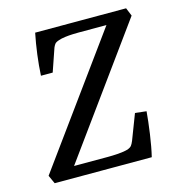

<svg xmlns="http://www.w3.org/2000/svg" viewBox="-90 -648 672 726"><g transform="rotate(-15 246.5 -284.5)"><path d="M36 0 21 -33 390 -541 400 -527H271Q262 -527 247.5 -526.5Q233 -526 217.5 -524Q202 -522 191 -518Q179 -514 175 -508.5Q171 -503 168 -496L137 -406H91Q93 -445 98.5 -487.5Q104 -530 112 -569H468L481 -537L112 -28L98 -44H256Q274 -44 296.5 -45.5Q319 -47 336 -52Q346 -56 350.5 -61.5Q355 -67 360 -79L398 -178L442 -173Q439 -136 432 -86.5Q425 -37 416 0Z"/></g></svg>

Font: Yrsa
Style: Italic
Weight: 400
Italic angle: -7.10001°
Designer: Anna Giedrys (Yrsa+Rasa design), David Brezina (Yrsa art-direction, Rasa art-direction, design)
Foundry: Rosetta Type Foundry
Version: Version 2.004